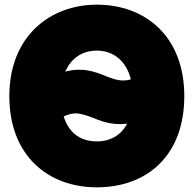

<svg xmlns="http://www.w3.org/2000/svg" viewBox="-20 -759 830 823"><path d="M395 44C608 44 770 -90 770 -347C770 -604 602 -739 395 -739C195 -739 20 -604 20 -347C20 -90 188 44 395 44ZM395 -542C470 -542 522 -494 541 -419C528 -415 519 -414 507 -414C458 -414 417 -448 351 -458C340 -460 328 -460 315 -460C299 -460 277 -457 260 -452C284 -508 331 -542 395 -542ZM304 -273C312 -273 320 -272 328 -270C379 -260 418 -227 496 -227C505 -227 516 -228 525 -229C500 -181 455 -153 395 -153C322 -153 274 -192 253 -260C273 -269 289 -273 304 -273Z"/></svg>

Font: Repo ExtraBlack
Style: Regular
Weight: 400
Designer: Stefan Peev
Foundry: Context Ltd
Version: Version 001.502